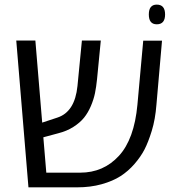

<svg xmlns="http://www.w3.org/2000/svg" viewBox="-20 -804 759 824"><path d="M652.8 -784.2Q688.5 -784.2 688.5 -741.9Q688.5 -699.7 652.8 -699.7Q618.7 -699.7 618.7 -741.9Q618.7 -784.2 652.8 -784.2ZM324.2 -63Q423.8 -63 490 -134.8Q556.2 -206.5 569.8 -355L594.7 -629.4H675.3L651.4 -355Q646.5 -291.5 631.3 -242.4Q616.2 -193.4 600.1 -162.4Q584 -131.3 557.4 -100.6Q530.8 -69.8 497.6 -48.3Q464.4 -26.9 416.3 -13.4Q368.2 0 311 0H102.1L49.8 -629.9H131.8L161.1 -277.8L226.1 -299.3Q301.3 -323.7 312.5 -435.1L331.5 -629.9H412.6L396.5 -464.4Q393.1 -431.2 387.7 -404.5Q382.3 -377.9 370.1 -349.1Q357.9 -320.3 340.6 -298.8Q323.2 -277.3 294.9 -259.3Q266.6 -241.2 229.5 -231.9L166 -214.8L178.7 -63Z"/></svg>

Font: Open Sans Hebrew
Style: Regular
Weight: 400
Foundry: Ascender Corporation, Yanek Iontef
Version: Version 2.001;PS 002.001;hotconv 1.0.70;makeotf.lib2.5.58329